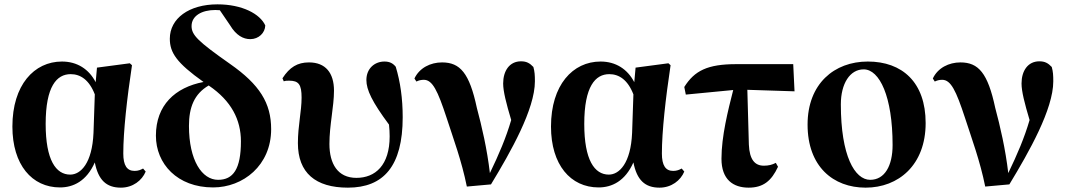

<svg xmlns="http://www.w3.org/2000/svg" viewBox="-20 -846 4911 883"><path d="M256 16C317 16 378 -13 416 -99C432 -18 469 17 536 17C591 17 633 -16 650 -57L638 -71C627 -65 616 -60 599 -60C564 -60 547 -85 547 -140C547 -242 564 -393 587 -546L577 -555L426 -535L420 -468C389 -528 335 -563 265 -563C137 -563 37 -455 37 -264C37 -88 127 16 256 16ZM416 -412 410 -235C404 -95 351 -43 303 -43C237 -43 190 -110 190 -276C190 -449 241 -505 305 -505C350 -505 390 -479 416 -412Z M960 16C1098 16 1227 -85 1227 -252C1227 -372 1174 -457 1038 -552C890 -656 861 -685 861 -726C861 -774 909 -800 970 -800L991 -799L1038 -730C1066 -683 1099 -666 1131 -666C1170 -666 1199 -695 1200 -729C1176 -782 1094 -826 980 -826C849 -826 761 -761 761 -668C761 -604 792 -557 916 -469C785 -444 697 -362 697 -222C697 -93 795 16 960 16ZM940 -453 941 -452C1044 -382 1088 -295 1088 -196C1088 -68 1052 -19 983 -19C909 -19 849 -108 849 -267C849 -352 873 -414 940 -453Z M1580 17C1744 17 1832 -82 1832 -307C1832 -393 1821 -470 1800 -539C1787 -555 1772 -563 1748 -563C1703 -563 1665 -531 1665 -478C1665 -433 1691 -378 1769 -273C1771 -254 1772 -236 1772 -219C1772 -86 1706 -28 1619 -28C1533 -28 1495 -93 1495 -184C1495 -271 1516 -355 1516 -429C1516 -511 1477 -559 1401 -559C1348 -559 1312 -537 1279 -486L1285 -472C1293 -475 1301 -475 1310 -475C1354 -475 1367 -457 1367 -397C1367 -334 1350 -267 1350 -188C1350 -51 1431 17 1580 17Z M2127 12 2238 2C2329 -148 2440 -344 2440 -472C2440 -500 2439 -516 2433 -538C2416 -556 2401 -564 2376 -564C2323 -564 2294 -520 2294 -462C2294 -426 2308 -371 2331 -294C2307 -212 2275 -137 2233 -50C2220 -161 2196 -264 2173 -350C2139 -510 2096 -559 2013 -559C1960 -559 1909 -534 1886 -485L1895 -471C1905 -476 1916 -479 1929 -479C1969 -479 1993 -429 2034 -304C2065 -208 2103 -107 2127 12Z M2733 16C2794 16 2855 -13 2893 -99C2909 -18 2946 17 3013 17C3068 17 3110 -16 3127 -57L3115 -71C3104 -65 3093 -60 3076 -60C3041 -60 3024 -85 3024 -140C3024 -242 3041 -393 3064 -546L3054 -555L2903 -535L2897 -468C2866 -528 2812 -563 2742 -563C2614 -563 2514 -455 2514 -264C2514 -88 2604 16 2733 16ZM2893 -412 2887 -235C2881 -95 2828 -43 2780 -43C2714 -43 2667 -110 2667 -276C2667 -449 2718 -505 2782 -505C2827 -505 2867 -479 2893 -412Z M3423 17C3490 17 3528 -14 3558 -79L3548 -97C3531 -88 3514 -84 3493 -84C3452 -84 3427 -111 3424 -181L3417 -433L3634 -426L3628 -551H3366C3234 -551 3174 -521 3127 -446L3134 -411L3352 -432C3328 -338 3298 -219 3298 -116C3298 -20 3352 17 3423 17Z M3961 17C4112 17 4237 -87 4237 -280C4237 -468 4129 -563 3971 -563C3817 -563 3694 -461 3694 -273C3694 -80 3812 17 3961 17ZM3982 -19C3911 -19 3847 -129 3847 -366C3847 -462 3889 -527 3952 -527C4025 -527 4085 -402 4085 -179C4085 -84 4049 -19 3982 -19Z M4511 12 4622 2C4713 -148 4824 -344 4824 -472C4824 -500 4823 -516 4817 -538C4800 -556 4785 -564 4760 -564C4707 -564 4678 -520 4678 -462C4678 -426 4692 -371 4715 -294C4691 -212 4659 -137 4617 -50C4604 -161 4580 -264 4557 -350C4523 -510 4480 -559 4397 -559C4344 -559 4293 -534 4270 -485L4279 -471C4289 -476 4300 -479 4313 -479C4353 -479 4377 -429 4418 -304C4449 -208 4487 -107 4511 12Z"/></svg>

Font: Source Han Serif KR Heavy
Style: Regular
Weight: 900
Designer: Ryoko NISHIZUKA 西塚涼子 (kana & ideographs); Frank Grießhammer (Latin, Greek & Cyrillic); Wenlong ZHANG 张文龙 (bopomofo); San
Foundry: Adobe
Version: Version 2.001;hotconv 1.1.0;makeotfexe 2.6.0